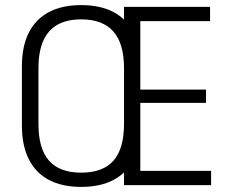

<svg xmlns="http://www.w3.org/2000/svg" viewBox="-20 -727 893 754"><path d="M299 7Q224 7 172 -20.5Q120 -48 93 -102Q66 -156 66 -234V-466Q66 -545 93 -598.5Q120 -652 172 -679.5Q224 -707 299 -707Q374 -707 426 -679.5Q478 -652 504.5 -598.5Q531 -545 531 -466V-234Q531 -156 504.5 -102Q478 -48 426 -20.5Q374 7 299 7ZM299 -49Q384 -49 425.5 -96Q467 -143 467 -240V-460Q467 -556 425 -603.5Q383 -651 299 -651Q215 -651 173 -603.5Q131 -556 131 -460V-240Q131 -143 172.5 -96Q214 -49 299 -49ZM516 -56H809V0H467V-700H805V-644H516L531 -689V-348L516 -375H789V-323H516L531 -350V-11Z"/></svg>

Font: Pathway Extreme SemiCondensed ExtraLight
Style: Regular
Weight: 250
Width: 4
Version: Version 1.001;gftools[0.9.26]